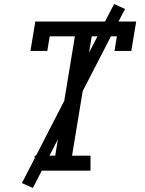

<svg xmlns="http://www.w3.org/2000/svg" viewBox="-20 -841 715 946"><path d="M151 0V-74H252L349 -662H225L213 -590H130L154 -735H651L627 -590H544L556 -662H432L335 -74H426V0ZM142 85 88 61 542 -821 596 -797Z"/></svg>

Font: Iosevka Plex Etoile
Style: Italic
Weight: 400
Italic angle: -9°
Designer: Belleve Invis
Foundry: Belleve Invis
Version: Version 25.1.1; ttfautohint (v1.8.4)